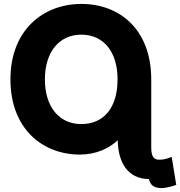

<svg xmlns="http://www.w3.org/2000/svg" viewBox="-20 -750 915 975"><path d="M577 -347C577 -486 507 -574 393 -574C279 -574 208 -484 208 -347C208 -209 279 -120 393 -120C508 -120 577 -204 577 -347ZM736 159C627 159 579 71 578 -38C533 5 465 35 386 35C196 35 33 -96 33 -347C33 -598 200 -730 393 -730C590 -730 748 -598 748 -347V-3C748 40 758 61 787 61C807 61 819 59 852 47L875 189C852 197 829 203 807 205C758 207 743 187 736 159Z"/></svg>

Font: Repo ExtraBold
Style: Bold
Weight: 700
Designer: Stefan Peev
Foundry: Context Ltd
Version: Version 1.502